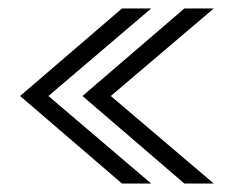

<svg xmlns="http://www.w3.org/2000/svg" viewBox="-20 -474 561 454"><path d="M268.5 -40H337.5L94.5 -247L337.5 -454H268.5L27.5 -247ZM416 -40H485.5L242 -247L485.5 -454H416L175 -247Z"/></svg>

Font: Anybody SemiExpanded Light
Style: Regular
Weight: 300
Width: 6
Version: Version 1.113;gftools[0.9.25]